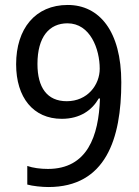

<svg xmlns="http://www.w3.org/2000/svg" viewBox="-20 -744 560 774"><path d="M469 -412C469 -619 380 -724 253 -724C122 -724 45 -628 45 -485C45 -351 114 -265 229 -265C303 -265 351 -300 378 -347H383C378 -195 332 -63 173 -63C143 -63 113 -67 90 -75V0C111 6 149 10 175 10C406 10 469 -184 469 -412ZM252 -650C344 -650 382 -546 382 -467C382 -402 333 -336 249 -336C170 -336 131 -391 131 -486C131 -596 179 -650 252 -650Z"/></svg>

Font: Noto Sans Armenian SemiCondensed
Style: Regular
Weight: 400
Width: 4
Designer: Monotype Design Team
Foundry: Monotype Imaging Inc.
Version: Version 2.008